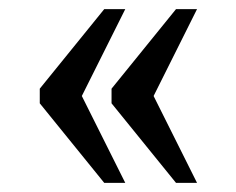

<svg xmlns="http://www.w3.org/2000/svg" viewBox="-20 -480 517 420"><path d="M365 -80H411L316 -270L411 -460H365L224 -286V-254ZM208 -80H254L159 -270L254 -460H208L67 -286V-254Z"/></svg>

Font: Noto Serif Devanagari SemiCondensed
Style: Regular
Weight: 400
Width: 4
Designer: Universal Thirst, Indian Type Foundry and the Monotype Design Team
Foundry: Monotype Imaging Inc.
Version: Version 2.004